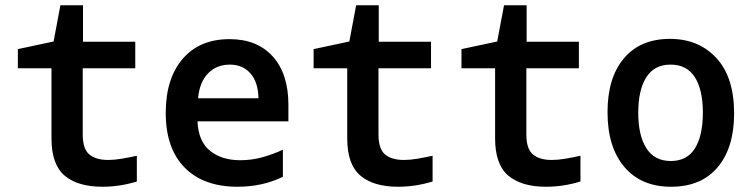

<svg xmlns="http://www.w3.org/2000/svg" viewBox="-20 -701 2855 731"><path d="M370 10Q276 10 226 -32.5Q176 -75 176 -174V-441H48V-514L184 -543L210 -681H296V-542H495V-441H295V-189Q295 -134 320 -113Q345 -92 392 -92Q415 -92 442 -96.5Q469 -101 501 -108V-10Q436 10 370 10Z M884 10Q755 10 683 -63Q611 -136 611 -271Q611 -402 675.5 -477Q740 -552 854 -552Q959 -552 1018.5 -486Q1078 -420 1078 -302V-239H732Q735 -163 779.5 -127Q824 -91 895 -91Q938 -91 978 -102Q1018 -113 1057 -131V-28Q980 10 884 10ZM964 -327Q963 -388 933.5 -421.5Q904 -455 855 -455Q805 -455 772.5 -422Q740 -389 734 -327Z M1496 10Q1402 10 1352 -32.5Q1302 -75 1302 -174V-441H1174V-514L1310 -543L1336 -681H1422V-542H1621V-441H1421V-189Q1421 -134 1446 -113Q1471 -92 1518 -92Q1541 -92 1568 -96.5Q1595 -101 1627 -108V-10Q1562 10 1496 10Z M2059 10Q1965 10 1915 -32.5Q1865 -75 1865 -174V-441H1737V-514L1873 -543L1899 -681H1985V-542H2184V-441H1984V-189Q1984 -134 2009 -113Q2034 -92 2081 -92Q2104 -92 2131 -96.5Q2158 -101 2190 -108V-10Q2125 10 2059 10Z M2535 10Q2421 10 2357 -65.5Q2293 -141 2293 -274Q2293 -405 2355.5 -479Q2418 -553 2531 -553Q2640 -553 2707.5 -480Q2775 -407 2775 -269Q2775 -139 2712.5 -64.5Q2650 10 2535 10ZM2534 -88Q2596 -88 2626 -136.5Q2656 -185 2656 -272Q2656 -359 2625.5 -407Q2595 -455 2533 -455Q2471 -455 2440.5 -406.5Q2410 -358 2410 -272Q2410 -185 2441 -136.5Q2472 -88 2534 -88Z"/></svg>

Font: Noto Sans Mono SemiCondensed SemiBold
Style: Regular
Weight: 600
Width: 4
Designer: Monotype Design Team
Foundry: Monotype Imaging Inc.
Version: Version 2.014; ttfautohint (v1.8.4.7-5d5b)